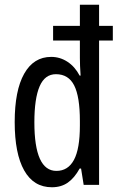

<svg xmlns="http://www.w3.org/2000/svg" viewBox="-20 -780 502 810"><path d="M199 10Q122 10 82 -61Q42 -132 42 -265Q42 -398 82 -469Q122 -540 196 -540Q233 -540 264.5 -519.5Q296 -499 316 -461H320Q317 -505 317 -535V-609H204V-671H317V-760H398V-671H456V-609H398V0H333L322 -69H316Q294 -29 266 -9.5Q238 10 199 10ZM218 -59Q267 -59 292 -105.5Q317 -152 317 -250V-270Q317 -372 293 -419.5Q269 -467 216 -467Q169 -467 147 -415.5Q125 -364 125 -264Q125 -59 218 -59Z"/></svg>

Font: Noto Sans Khmer UI ExtraCondensed
Style: Regular
Weight: 400
Width: 2
Designer: Danh Hong and the Monotype Design Team
Foundry: Monotype Imaging Inc.
Version: Version 2.002; ttfautohint (v1.8.4.7-5d5b)